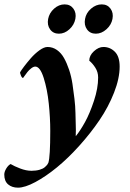

<svg xmlns="http://www.w3.org/2000/svg" viewBox="-94 -656 603 889"><path d="M299.8 -568.4Q304.7 -596.2 327.6 -616Q350.6 -635.7 377 -635.7Q403.3 -635.7 417.7 -616Q432.1 -596.2 426.8 -568.4Q421.4 -540.5 398.7 -520.3Q376 -500 349.6 -500Q323.2 -500 308.8 -520Q294.4 -540 299.8 -568.4ZM128.9 -568.4Q134.3 -596.2 156.5 -616Q178.7 -635.7 205.1 -635.7Q231.4 -635.7 245.8 -616Q260.3 -596.2 254.9 -568.4Q249.5 -540.5 227.3 -520.3Q205.1 -500 178.7 -500Q152.3 -500 137.9 -520Q123.5 -540 128.9 -568.4ZM126 -438.5Q149.9 -438.5 169.7 -424.6Q189.5 -410.6 202.6 -387Q215.8 -363.3 226.1 -332.5Q236.3 -301.8 241.5 -267.6Q246.6 -233.4 250.7 -198.7Q254.9 -164.1 255.4 -132.8Q255.9 -101.6 256.8 -76.2Q257.8 -50.8 256.8 -35.6Q256.8 -28.3 256.8 -25.4Q277.3 -50.3 299.6 -90.6Q321.8 -130.9 341.1 -189.2Q360.4 -247.6 360.4 -296.9Q360.4 -322.3 347.4 -342.5Q334.5 -362.8 319.3 -375Q319.3 -398.9 340.8 -418.7Q362.3 -438.5 384.8 -438.5Q415.5 -438.5 437.7 -416.5Q460 -394.5 460 -347.7Q460 -293 434.1 -227.1Q408.2 -161.1 367.2 -100.6Q326.2 -40 273.9 18.1Q221.7 76.2 169.9 118.7Q118.2 161.1 69.8 187Q21.5 212.9 -10.7 212.9Q-38.6 212.9 -56.4 197.8Q-74.2 182.6 -74.2 152.3Q-74.2 139.6 -65.2 124.5Q-56.2 109.4 -44.9 103.5Q-27.8 113.8 -0.2 124.3Q27.3 134.8 51.8 134.8Q72.8 134.8 88.9 130.1Q105 125.5 113.3 118.2Q121.6 110.8 125 106.2Q128.4 101.6 129.9 97.7Q138.7 70.3 138.7 -49.8Q138.7 -111.3 131.8 -176.8Q125 -242.2 108.4 -294.9Q91.8 -347.7 69.3 -347.7Q61 -347.7 50.5 -339.6Q40 -331.5 33 -322.5Q25.9 -313.5 19.5 -304.2L12.7 -294.9Q7.3 -295.4 2.7 -306.9Q-2 -318.4 -1 -321.3Q4.4 -330.6 17.3 -347.9Q30.3 -365.2 48.8 -386.5Q67.4 -407.7 88.6 -423.1Q109.9 -438.5 126 -438.5Z"/></svg>

Font: Crimson
Style: BoldItalic
Weight: 700
Italic angle: -11°
Version: Version 0.8